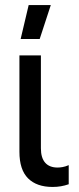

<svg xmlns="http://www.w3.org/2000/svg" viewBox="-20 -730 312 760"><path d="M188.3 10Q125.2 10 91 -24.1Q56.9 -58.3 56.9 -129V-510.7H141.9V-142.9Q141.9 -105.2 158.8 -86Q175.7 -66.8 208 -66.8Q216.8 -66.8 227.8 -68.7Q238.7 -70.6 252 -76.3V-0.7Q236.5 4.7 221.2 7.3Q205.9 10 188.3 10ZM61.7 -575.6 93.5 -710H181.1L137.1 -575.6Z"/></svg>

Font: TikTok Sans Light
Style: Regular
Weight: 300
Version: Version 4.000